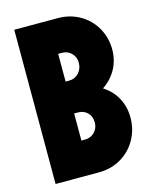

<svg xmlns="http://www.w3.org/2000/svg" viewBox="-108 -777 672 849"><g transform="rotate(-15 228.0 -353.0)"><path d="M40 -706H239Q294 -706 339 -680.5Q384 -655 410 -610Q436 -565 436 -510Q436 -462 414.5 -422Q393 -382 352 -354Q393 -328 414.5 -287.5Q436 -247 436 -199Q436 -143 410 -97.5Q384 -52 339 -26Q294 0 239 0H40ZM217 -156Q243 -156 260.5 -174Q278 -192 278 -218Q278 -246 261 -263Q244 -280 217 -280H200V-156ZM217 -426Q243 -426 260.5 -445Q278 -464 278 -492Q278 -518 260.5 -535.5Q243 -553 217 -553H200V-426Z"/></g></svg>

Font: Lineal Heavy
Style: Regular
Weight: 900
Designer: Created by Frank Adebiaye with contributions from Anton Moglia & Ariel Martín Pérez
Created by Frank ADEBIAYE with FontF
Foundry: Velvetyne Type Foundry
Version: Version 2.000